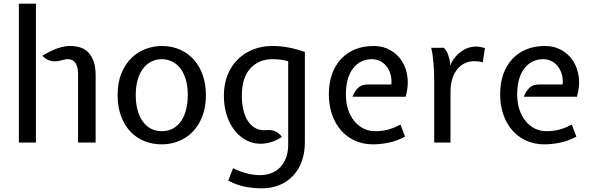

<svg xmlns="http://www.w3.org/2000/svg" viewBox="-20 -778 3238 1048"><path d="M83 0V-758H176V0ZM406 -376Q406 -411 392.5 -433Q379 -455 350 -455Q338 -455 330.5 -452.5Q323 -450 309 -447Q280 -440 256 -446Q232 -452 211 -474Q264 -505 299 -516Q334 -527 362 -527Q391 -527 416.5 -519.5Q442 -512 461 -493Q480 -474 491 -443Q502 -412 502 -366V0H406Z M622 -259Q622 -328 643 -378.5Q664 -429 698 -462Q732 -495 775.5 -511Q819 -527 863 -527Q920 -527 965 -506Q1010 -485 1041 -449Q1072 -413 1088 -364Q1104 -315 1104 -259Q1104 -194 1084.5 -143.5Q1065 -93 1032 -59Q999 -25 955 -7.5Q911 10 863 10Q813 10 769 -7.5Q725 -25 692.5 -59Q660 -93 641 -143.5Q622 -194 622 -259ZM721 -259Q721 -215 730.5 -179Q740 -143 758 -117Q776 -91 802.5 -76.5Q829 -62 863 -62Q899 -62 926 -77.5Q953 -93 970.5 -120Q988 -147 996.5 -183Q1005 -219 1005 -259Q1005 -309 993.5 -346Q982 -383 962.5 -407Q943 -431 917 -443Q891 -455 863 -455Q834 -455 808.5 -443Q783 -431 763.5 -407Q744 -383 732.5 -346Q721 -309 721 -259Z M1202 -256Q1202 -317 1221.5 -367Q1241 -417 1276.5 -452.5Q1312 -488 1360.5 -507.5Q1409 -527 1467 -527Q1509 -527 1550.5 -519.5Q1592 -512 1644 -495V0Q1644 56 1627.5 102Q1611 148 1580 181Q1549 214 1505.5 232Q1462 250 1407 250Q1368 250 1322 242Q1276 234 1226 208L1252 140Q1295 161 1331 169.5Q1367 178 1399 178Q1430 178 1458 168Q1486 158 1507 137.5Q1528 117 1540.5 85.5Q1553 54 1553 11V-444Q1530 -450 1510 -452.5Q1490 -455 1467 -455Q1392 -455 1346 -404Q1300 -353 1300 -256Q1300 -214 1308.5 -177.5Q1317 -141 1334.5 -115.5Q1352 -90 1377.5 -77Q1403 -64 1438 -68Q1460 -70 1480.5 -62Q1501 -54 1519 -31Q1494 -14 1468 -5Q1442 4 1419 6Q1374 10 1334.5 -7.5Q1295 -25 1265.5 -60Q1236 -95 1219 -145Q1202 -195 1202 -256Z M2116 -317Q2119 -346 2112 -371Q2105 -396 2090.5 -415Q2076 -434 2055 -444.5Q2034 -455 2010 -455Q1947 -455 1907.5 -405Q1868 -355 1868 -262Q1868 -217 1880 -180.5Q1892 -144 1913.5 -117.5Q1935 -91 1964 -76.5Q1993 -62 2027 -62Q2062 -62 2092.5 -69Q2123 -76 2166 -98L2191 -32Q2143 -7 2098 1.5Q2053 10 2017 10Q1962 10 1917 -10.5Q1872 -31 1840.5 -67.5Q1809 -104 1792 -154Q1775 -204 1775 -263Q1775 -324 1792 -372.5Q1809 -421 1841 -455.5Q1873 -490 1918 -508.5Q1963 -527 2020 -527Q2071 -527 2111 -504Q2151 -481 2175 -442.5Q2199 -404 2204.5 -354Q2210 -304 2194 -250H1904Q1915 -279 1934 -298Q1953 -317 1989 -317Z M2403 -517Q2419 -500 2425.5 -480.5Q2432 -461 2437 -437V-419L2445 -437Q2465 -475 2501 -499.5Q2537 -524 2578 -524Q2598 -524 2627 -516L2615 -438Q2599 -442 2587.5 -443Q2576 -444 2567 -444Q2544 -444 2521 -434.5Q2498 -425 2480 -405Q2462 -385 2450.5 -353Q2439 -321 2439 -276V0H2350V-342Q2350 -388 2346 -435Q2342 -482 2334 -517Z M3051 -317Q3054 -346 3047 -371Q3040 -396 3025.5 -415Q3011 -434 2990 -444.5Q2969 -455 2945 -455Q2882 -455 2842.5 -405Q2803 -355 2803 -262Q2803 -217 2815 -180.5Q2827 -144 2848.5 -117.5Q2870 -91 2899 -76.5Q2928 -62 2962 -62Q2997 -62 3027.5 -69Q3058 -76 3101 -98L3126 -32Q3078 -7 3033 1.5Q2988 10 2952 10Q2897 10 2852 -10.5Q2807 -31 2775.5 -67.5Q2744 -104 2727 -154Q2710 -204 2710 -263Q2710 -324 2727 -372.5Q2744 -421 2776 -455.5Q2808 -490 2853 -508.5Q2898 -527 2955 -527Q3006 -527 3046 -504Q3086 -481 3110 -442.5Q3134 -404 3139.5 -354Q3145 -304 3129 -250H2839Q2850 -279 2869 -298Q2888 -317 2924 -317Z"/></svg>

Font: Expletus Sans
Style: Regular
Weight: 400
Designer: Jasper de Waard
Foundry: Designtown
Version: Version 7.028